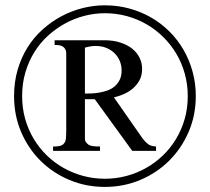

<svg xmlns="http://www.w3.org/2000/svg" viewBox="-20 -698 800 733"><path d="M727.5 -331.1Q727.5 -257.8 700.2 -194.6Q672.9 -131.3 625.7 -84.5Q578.6 -37.6 515.4 -11Q452.1 15.6 380.4 15.6Q308.6 15.6 245.6 -10.7Q182.6 -37.1 135.5 -83.5Q88.4 -129.9 61 -193.4Q33.7 -256.8 33.7 -331.1Q33.7 -385.3 47.4 -431.9Q61 -478.5 85.2 -517.1Q109.4 -555.7 142.6 -585.4Q175.8 -615.2 214.1 -635.7Q252.4 -656.2 294.9 -667Q337.4 -677.7 380.4 -677.7Q429.2 -677.7 473.9 -665.5Q518.6 -653.3 557.1 -631.1Q595.7 -608.9 627.2 -577.4Q658.7 -545.9 680.9 -507.3Q703.1 -468.8 715.3 -424.1Q727.5 -379.4 727.5 -331.1ZM696.8 -331.1Q696.8 -375.5 685.5 -416.3Q674.3 -457 653.6 -492.2Q632.8 -527.3 604 -555.9Q575.2 -584.5 540 -605Q504.9 -625.5 464.4 -636.5Q423.8 -647.5 380.4 -647.5Q341.3 -647.5 303 -637.7Q264.6 -627.9 229.5 -608.9Q194.3 -589.8 164.1 -562.5Q133.8 -535.2 111.8 -500Q89.8 -464.8 77.1 -422.4Q64.5 -379.9 64.5 -331.1Q64.5 -285.6 75.9 -244.6Q87.4 -203.6 108.4 -168.5Q129.4 -133.3 158.4 -105Q187.5 -76.7 222.7 -56.9Q257.8 -37.1 297.6 -26.4Q337.4 -15.6 380.4 -15.6Q422.4 -15.6 462.2 -26.1Q502 -36.6 537.1 -56.4Q572.3 -76.2 601.6 -104.2Q630.9 -132.3 652.1 -167.5Q673.3 -202.6 685.1 -243.9Q696.8 -285.2 696.8 -331.1ZM484.9 -122.1 341.8 -319.3H304.2V-168.5Q304.2 -160.2 308.8 -154.5Q313.5 -148.9 318.8 -145Q323.7 -141.6 335 -140.1Q346.2 -138.7 361.8 -138.7V-122.1H182.6V-138.7Q188.5 -138.7 194.6 -138.9Q200.7 -139.2 206.3 -140.4Q211.9 -141.6 216.8 -144Q221.7 -146.5 225.1 -151.4Q231 -158.2 231.9 -172.4Q232.9 -186.5 232.9 -205.1V-460Q232.9 -478.5 232.9 -489.5Q232.9 -500.5 231.9 -503.4Q230.5 -508.3 227.5 -512.7Q224.6 -517.1 219.2 -520.5Q210.9 -526.4 188.5 -526.4V-544.4H377.4Q412.1 -544.4 439.2 -535.6Q466.3 -526.9 484.9 -512Q503.4 -497.1 512.9 -477.3Q522.5 -457.5 522.5 -435.1Q522.5 -407.7 511 -388.7Q499.5 -369.6 483.2 -356.9Q466.8 -344.2 448.2 -336.9Q429.7 -329.6 415 -326.2L516.1 -181.2Q525.9 -166.5 533.7 -158.4Q541.5 -150.4 549.3 -145Q558.6 -140.1 575.7 -138.7V-122.1ZM304.2 -340.8Q314.5 -340.8 329.1 -341.3Q343.8 -341.8 359.4 -344.5Q375 -347.2 390.1 -352.5Q405.3 -357.9 417.2 -367.9Q429.2 -377.9 436.8 -392.8Q444.3 -407.7 444.3 -429.2Q444.3 -447.8 437.5 -464.6Q430.7 -481.4 417.7 -494.4Q404.8 -507.3 386.5 -514.9Q368.2 -522.5 345.2 -522.5Q326.2 -522.5 304.2 -516.1Z"/></svg>

Font: Tai Heritage Pro
Style: Regular
Weight: 400
Designer: Faah Baccam, Walt Agee, Victor Gaultney, Annie Olsen
Foundry: SIL International
Version: Version 2.600